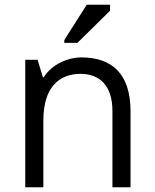

<svg xmlns="http://www.w3.org/2000/svg" viewBox="-20 -786 649 806"><path d="M528 0V-319C528 -478 448 -545 322 -545C263 -545 197 -515 164 -462H160L138 -535H86V0H162V-281C162 -419 228 -476 318 -476C396 -476 452 -429 452 -320V0ZM250 -618V-606H305L442 -741V-766H344Z"/></svg>

Font: Frost Regular
Style: Regular
Weight: 400
Designer: Lee Frost
Foundry: Lee Frost for Ice Communication Norge AS
Version: Version 2.011;hotconv 1.0.107;makeotfexe 2.5.65593